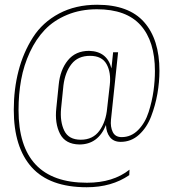

<svg xmlns="http://www.w3.org/2000/svg" viewBox="-20 -746 728 808"><path d="M389 -726Q522 -726 586.5 -653Q651 -580 651 -448Q651 -401 642.5 -352Q634 -303 616 -256Q598 -209 565 -179Q532 -149 488 -149Q458 -149 442.5 -169Q427 -189 426 -220Q393 -138 314 -138Q255 -139 232.5 -183Q210 -227 217 -291L227 -389Q233 -452 265.5 -492Q298 -532 355 -532Q431 -530 449 -458L456 -526H477L447 -242Q444 -212 454.5 -190.5Q465 -169 492 -169Q532 -169 561.5 -199Q591 -229 605.5 -274.5Q620 -320 626 -363.5Q632 -407 632 -447Q632 -572 572 -639.5Q512 -707 388 -707Q319 -707 262.5 -683.5Q206 -660 168.5 -620.5Q131 -581 105.5 -526Q80 -471 69 -410.5Q58 -350 58 -283Q58 23 346 23Q456 23 525 -32L524 -9Q450 42 345 42Q189 42 113.5 -42Q38 -126 38 -284Q38 -371 58 -448Q78 -525 118.5 -588.5Q159 -652 228.5 -689Q298 -726 389 -726ZM359 -511Q308 -511 281 -476.5Q254 -442 247 -387L237 -289Q232 -234 250.5 -196Q269 -158 320 -158Q371 -158 398.5 -196Q426 -234 431 -291L442 -388Q448 -441 428.5 -476Q409 -511 359 -511Z"/></svg>

Font: Bebas Neue Light
Style: Regular
Weight: 300
Designer: Ryoichi Tsunekawa
Foundry: Ryoichi Tsunekawa
Version: Version 1.003;PS 001.003;hotconv 1.0.70;makeotf.lib2.5.58329